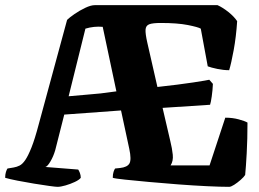

<svg xmlns="http://www.w3.org/2000/svg" viewBox="-21 -724 1004 744"><path d="M202 0Q195 0 169.5 -3.5Q144 -7 110.5 -12.5Q77 -18 46.5 -24Q16 -30 -1 -35Q-1 -48 2 -57.5Q5 -67 8 -71L32 -75Q44 -77 55 -82.5Q66 -88 77 -104Q88 -120 101 -152.5Q114 -185 129 -242L239 -647Q248 -656 267.5 -669.5Q287 -683 309 -693.5Q331 -704 346 -704H822Q842 -695 864 -677.5Q886 -660 898 -642Q894 -581 884.5 -529.5Q875 -478 867 -452Q845 -452 821 -457Q797 -462 784 -467L757 -613Q747 -619 707 -627Q667 -635 602 -635Q571 -635 557.5 -630Q544 -625 543 -609Q542 -593 550 -558L589 -387Q672 -396 727.5 -404.5Q783 -413 790 -415L804 -399Q803 -375 799.5 -350.5Q796 -326 793 -318L609 -306L639 -177Q646 -149 648.5 -124.5Q651 -100 640 -83H791L852 -268Q880 -268 904 -261.5Q928 -255 938 -249Q938 -185 935 -130.5Q932 -76 929 -46Q924 -38 911.5 -27Q899 -16 886.5 -8Q874 0 867 0Q834 0 781.5 -2.5Q729 -5 669.5 -9.5Q610 -14 555.5 -19Q501 -24 463 -28Q425 -32 416 -35Q416 -49 419 -58Q422 -67 425 -71L444 -73Q472 -76 480.5 -90.5Q489 -105 480 -147L448 -296L228 -280L193 -142Q186 -118 174.5 -98.5Q163 -79 155 -77L282 -67Q285 -63 288.5 -54Q292 -45 292 -35Q286 -27 269 -19Q252 -11 233 -5.5Q214 0 202 0ZM245 -351Q285 -355 313.5 -357Q342 -359 369 -362Q396 -365 430 -370L377 -620Q343 -623 310 -613Z"/></svg>

Font: Texturina 72pt Black
Style: Regular
Weight: 900
Designer: Guillermo Torres Carreño
Foundry: Omnibus-Type
Version: Version 1.002; ttfautohint (v1.8.3)